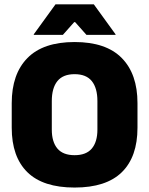

<svg xmlns="http://www.w3.org/2000/svg" viewBox="-20 -847 687 884"><path d="M323.5 16.5Q178 16.5 106 -54.2Q34 -125 34 -259V-372Q34 -506.5 106.5 -580Q179 -653.5 323.5 -653.5Q468 -653.5 540.5 -580Q613 -506.5 613 -372V-259Q613 -125 541 -54.2Q469 16.5 323.5 16.5ZM323.5 -132.5Q377 -132.5 402.8 -163.2Q428.5 -194 428.5 -250V-381.5Q428.5 -441.5 402.8 -473.5Q377 -505.5 323.5 -505.5Q270 -505.5 244.2 -473.5Q218.5 -441.5 218.5 -381.5V-250Q218.5 -194 244.2 -163.2Q270 -132.5 323.5 -132.5ZM135.5 -689 235.5 -827H412L512 -689V-686.5H378L326 -745H321.5L269.5 -686.5H135.5Z"/></svg>

Font: Anek Devanagari Medium ExtraBold
Style: Regular
Weight: 800
Version: Version 1.003